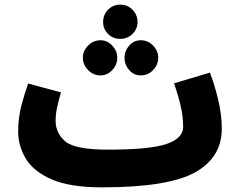

<svg xmlns="http://www.w3.org/2000/svg" viewBox="-20 -784 1023 825"><path d="M571 -689Q571 -720 549.5 -742Q528 -764 497 -764Q465 -764 444 -742Q423 -720 423 -689Q423 -660 444 -638.5Q465 -617 497 -617Q528 -617 549.5 -638.5Q571 -660 571 -689ZM484 -536Q484 -565 462.5 -588Q441 -611 412 -611Q381 -611 358.5 -588Q336 -565 336 -536Q336 -506 358.5 -483Q381 -460 412 -460Q441 -460 462.5 -483Q484 -506 484 -536ZM660 -536Q660 -565 638 -588Q616 -611 585 -611Q555 -611 535 -588Q515 -565 515 -536Q515 -506 535 -483Q555 -460 585 -460Q616 -460 638 -483Q660 -506 660 -536ZM418 21Q702 21 817.5 -43Q933 -107 933 -231Q933 -291 917.5 -355.5Q902 -420 882 -472L728 -426Q745 -377 756 -330Q767 -283 767 -239Q767 -190 696 -165.5Q625 -141 444 -141Q302 -141 260.5 -176.5Q219 -212 219 -265Q219 -296 226.5 -327.5Q234 -359 242 -387L101 -425Q87 -387 72.5 -332.5Q58 -278 58 -219Q58 -158 90.5 -103Q123 -48 201.5 -13.5Q280 21 418 21Z"/></svg>

Font: Noto Sans Arabic Condensed Black
Style: Regular
Weight: 900
Width: 3
Designer: Nadine Chahine
Foundry: Monotype Imaging Inc.
Version: 1.001